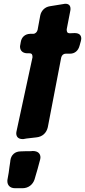

<svg xmlns="http://www.w3.org/2000/svg" viewBox="-20 -743 450 1016"><path d="M350 -567C335 -567 333 -575 333 -588L352 -686C353 -690 353 -694 353 -697C353 -713 344 -723 327 -723C324 -723 321 -723 318 -722L244 -710C217 -706 198 -686 193 -661L179 -585C176 -573 167 -564 155 -564H139C112 -563 94 -546 90 -521L87 -504C86 -501 86 -499 86 -496C86 -477 98 -462 123 -461H135C150 -461 152 -453 152 -440L68 -51C67 -46 66 -42 66 -38C66 -19 77 -7 100 -7C103 -7 106 -7 109 -8L120 -10L172 -16C204 -19 226 -39 233 -70L304 -439C307 -451 316 -459 328 -459H351C375 -459 394 -474 401 -501L408 -526C409 -531 410 -535 410 -539C410 -554 402 -568 375 -568ZM99 253C130 253 154 234 163 206L167 192C176 161 183 139 190 110L192 103C193 98 194 94 194 90C194 73 184 56 153 56C148 57 142 57 137 57H120L90 58C59 58 39 77 35 105L34 114C31 131 29 150 26 171L20 205C19 208 19 211 19 216C19 235 31 253 60 253Z"/></svg>

Font: Bangerz
Style: Bold
Weight: 700
Designer: vernon adams
Foundry: Vernon Adams
Version: Version 2.10;December 28, 2023;FontCreator 13.0.0.2683 64-bi